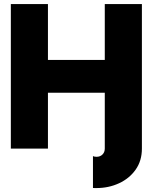

<svg xmlns="http://www.w3.org/2000/svg" viewBox="-20 -743 764 960"><path d="M689.5 0Q689.5 61 658.2 105.2Q627 149.4 575.2 173.3Q523.4 197.3 462.4 197.3Q458 197.3 453.6 197.3Q449.2 197.3 444.8 196.8V37.6Q452.1 41 462.4 41Q481 41 492.4 29.5Q503.9 18.1 503.9 0V-279.3H219.7V0H34.2V-722.7H219.7V-443.4H503.9V-722.7H689.5Z"/></svg>

Font: Giphurs Black
Style: Regular
Weight: 900
Version: Version 0.920; ttfautohint (v1.8.4.7-5d5b)